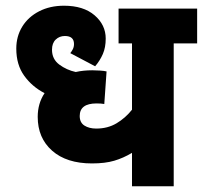

<svg xmlns="http://www.w3.org/2000/svg" viewBox="-20 -652 710 672"><path d="M670 -500H588V0H442V-117Q412 -99 380 -89.5Q348 -80 302 -80Q213 -80 162.5 -124.5Q112 -169 112 -243Q112 -290 136 -326Q93 -348 65 -386.5Q37 -425 37 -482Q37 -525 58 -559Q79 -593 117 -612.5Q155 -632 204 -632Q272 -632 311 -598.5Q350 -565 350 -517Q350 -486 340 -463Q330 -440 313 -420L226 -466Q231 -472 235 -480Q239 -488 239 -498Q239 -526 207 -526Q188 -526 175 -513.5Q162 -501 162 -478Q162 -445 187.5 -426Q213 -407 245 -400Q272 -406 303 -406Q315 -406 330 -405Q345 -404 353 -402L345 -288Q334 -290 318 -290Q259 -290 259 -246Q259 -223 275.5 -212.5Q292 -202 317 -202Q357 -202 388 -220.5Q419 -239 442 -268V-500H395V-622H670Z"/></svg>

Font: Noto Sans Devanagari UI SemiCondensed ExtraBold
Style: Regular
Weight: 800
Width: 4
Designer: Jelle Bosma - Monotype Design Team
Foundry: Monotype Imaging Inc.
Version: Version 2.004; ttfautohint (v1.8.4.7-5d5b)